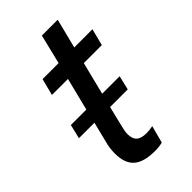

<svg xmlns="http://www.w3.org/2000/svg" viewBox="-201 -690 754 754"><g transform="rotate(-45 175.5 -313.5)"><path d="M199 -302H296L282 -243H184L163 -157Q157 -135 157 -119Q157 -93 170.5 -81Q184 -69 213 -69Q230 -69 248 -73L229 -1Q211 4 187 4Q125 4 96.5 -21Q68 -46 68 -101Q68 -132 77 -163L97 -243H11L25 -302H111L145 -438H56L74 -508H163L193 -631H281L250 -508H351L333 -438H233Z"/></g></svg>

Font: CST
Style: Italic
Weight: 400
Italic angle: -14°
Version: Version 1.00